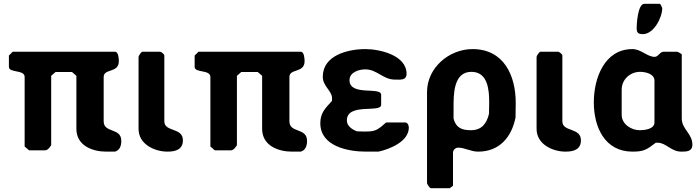

<svg xmlns="http://www.w3.org/2000/svg" viewBox="-20 -793 3683 1013"><path d="M383 -393V-113C383 -24 469 7 540 7H587C613 -1 620 -25 620 -50C620 -121 527 -89 527 -153V-387C527 -433 607 -406 607 -470C607 -479 606 -520 587 -520H47L27 -500V-440C27 -407 110 -427 110 -387V-20L133 0H220C227 0 236 -8 240 -13C243 -17 250 -26 250 -27V-393L273 -413H360Z M945 -53C945 -122 847 -95 847 -153V-500C847 -507 831 -520 824 -520H731C726 -520 711 -499 711 -493V-113C711 -32 795 7 864 7C908 7 945 -5 945 -53Z M1363 -393V-113C1363 -24 1449 7 1520 7H1567C1593 -1 1600 -25 1600 -50C1600 -121 1507 -89 1507 -153V-387C1507 -433 1587 -406 1587 -470C1587 -479 1586 -520 1567 -520H1027L1007 -500V-440C1007 -407 1090 -427 1090 -387V-20L1113 0H1200C1207 0 1216 -8 1220 -13C1223 -17 1230 -26 1230 -27V-393L1253 -413H1340Z M1670 -143C1670 -21 1816 7 1911 7H1977C2036 -6 2137 -46 2137 -120C2137 -131 2131 -147 2117 -147H2017C1970 -105 1960 -99 1904 -99C1898 -99 1870 -100 1864 -100C1840 -108 1810 -128 1810 -157C1810 -253 1991 -195 1991 -240V-293C1991 -337 1824 -284 1824 -370C1824 -412 1874 -427 1907 -427C1970 -427 2000 -373 2064 -373C2093 -373 2125 -368 2125 -404C2125 -502 1983 -534 1908 -534C1815 -534 1683 -501 1683 -388C1683 -337 1732 -315 1732 -273C1732 -271 1731 -262 1731 -260C1695 -221 1670 -196 1670 -143Z M2473 -534C2350 -534 2233 -436 2233 -307V173C2233 179 2248 200 2253 200H2353L2370 187V13C2370 -2 2383 -14 2397 -14C2433 -14 2463 7 2503 7C2614 7 2679 -68 2700 -173C2700 -185 2701 -238 2701 -250C2701 -394 2639 -534 2473 -534ZM2373 -167V-223C2373 -292 2371 -414 2467 -414C2554 -414 2561 -319 2561 -253C2561 -244 2560 -202 2560 -193C2548 -141 2521 -106 2465 -106C2417 -106 2386 -118 2373 -167Z M3045 -53C3045 -122 2947 -95 2947 -153V-500C2947 -507 2931 -520 2924 -520H2831C2826 -520 2811 -499 2811 -493V-113C2811 -32 2895 7 2964 7C3008 7 3045 -5 3045 -53Z M3553 -520H3480C3462 -520 3453 -493 3434 -493C3395 -493 3362 -534 3317 -534C3168 -534 3113 -379 3113 -253C3113 -122 3171 7 3317 7C3376 7 3392 -3 3440 -40H3450C3494 -40 3521 7 3574 7C3602 7 3633 7 3633 -30C3633 -88 3577 -112 3577 -167V-507C3574 -509 3557 -520 3553 -520ZM3357 -414C3383 -414 3433 -405 3433 -367V-147C3433 -110 3376 -106 3355 -106C3312 -106 3260 -137 3260 -187V-320C3260 -375 3306 -414 3357 -414ZM3460 -773H3380C3344 -773 3339 -662 3339 -645C3339 -620 3347 -613 3372 -613C3429 -613 3474 -700 3474 -750C3474 -751 3466 -773 3460 -773Z"/></svg>

Font: Asimov Print
Style: C
Weight: 500
Designer: Google
Version: Version 2.000980: 2014